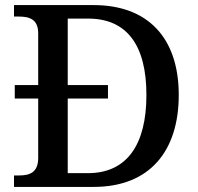

<svg xmlns="http://www.w3.org/2000/svg" viewBox="-20 -734 778 754"><path d="M35 0H348C569 0 682 -142 682 -361C682 -588 558 -714 348 -714H35V-669H53C95 -669 130 -659 130 -603V-400H38V-347H130V-114C130 -56 96 -45 55 -45H35ZM325 -54H246V-347H404V-400H246V-661H326C478 -661 555 -557 555 -361C555 -165 478 -54 325 -54Z"/></svg>

Font: Noto Serif Telugu Medium
Style: Regular
Weight: 500
Designer: Jelle Bosma - Monotype Design Team
Foundry: Monotype Imaging Inc.
Version: Version 2.005